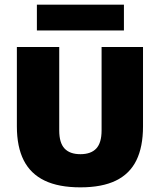

<svg xmlns="http://www.w3.org/2000/svg" viewBox="-20 -797 687 825"><path d="M325.5 8Q232 8 171.8 -21Q111.5 -50 82 -108Q52.5 -166 52.5 -254V-595H234.5V-236.5Q234.5 -183.5 257.2 -159Q280 -134.5 325.5 -134.5Q371 -134.5 393.8 -159Q416.5 -183.5 416.5 -236.5V-595H594.5V-254Q594.5 -166 566 -108Q537.5 -50 478 -21Q418.5 8 325.5 8ZM138.5 -666V-777H512.5V-666Z"/></svg>

Font: Encode Sans SC SemiCondensed ExtraBold
Style: Regular
Weight: 800
Width: 4
Designer: Multiple Designers
Foundry: Impallari Type
Version: Version 3.002